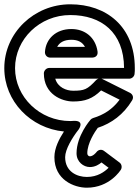

<svg xmlns="http://www.w3.org/2000/svg" viewBox="-22 -573 647 893"><path d="M436 -207C431.7 -205.7 427.7 -203.3 424.7 -200.1C384.3 -156.8 370.3 -151 318 -151C286.1 -151 246.3 -166.9 235.1 -207ZM450 -207H579C590.2 -207 601.6 -215.6 603.7 -227.9C605.3 -237.9 605 -248.7 605 -256C605 -450.2 472.1 -553 305 -553C137 -553 -2 -420.6 -2 -256C-2 -102.1 120.4 23.9 275.5 38.6C253.7 72.1 231 115.3 231 158C231 264 323 300 382 300C487.6 300 538.1 219.5 540.4 215.9C546.2 205.8 544.7 191 534 183L462 129C449.9 119.9 435.5 123.3 427 134C424.4 137.7 410.4 154 396 154C391.4 154 384 150 384 140C384 93.4 419 39.8 432.8 21.5C496.7 0.5 552.7 -40.3 592.4 -106.1C602.7 -123.2 592 -136.5 582.2 -141.4L454.2 -205.4C453.3 -205.8 451.4 -206.6 450 -207ZM555 -257H207C191.9 -257 182 -242.7 182 -232C182 -134.4 265.6 -101 318 -101C373.1 -101 408.6 -113.7 448.2 -152.5L534.4 -109.3C501 -64.7 460.8 -39 410.8 -23.9C406.1 -22.5 401.3 -19 398.9 -16.1C397.5 -14.4 334 58.1 334 140C334 180 366.6 204 396 204C420.6 204 439.2 191.6 450 182.5L483.1 207.3C464 226.3 431.3 250 382 250C337 250 281 226 281 158C281 121.8 314.3 66.6 343.6 29.5C343.6 29.5 373.5 -11 324 -11C315.4 -11 308.4 -10 305 -10C163 -10 48 -121.7 48 -256C48 -391.4 163 -503 305 -503C449.9 -503 554.1 -422.1 555 -257ZM212 -305H407C416.8 -305 435.1 -310.8 431.7 -333.7C422 -399.5 372.9 -438 310 -438C237.6 -438 190.9 -391.7 187.1 -331.6C186.2 -318.7 195.5 -305 212 -305ZM244 -355C253.6 -373.3 273.2 -388 310 -388C341.4 -388 361.4 -376.5 373.2 -355Z"/></svg>

Font: Hussar Techniczny
Style: Bold 
Weight: 700
Foundry: Cannot Into Space Fonts
Version: Version 0.77